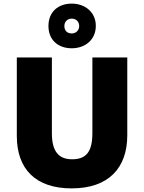

<svg xmlns="http://www.w3.org/2000/svg" viewBox="-20 -1032 797 1062"><path d="M377 -765C451 -765 510 -812 510 -889C510 -965 450 -1012 377 -1012C300 -1012 248 -965 248 -888C248 -812 300 -765 377 -765ZM377 -847C350 -847 336 -864 336 -888C336 -913 354 -929 377 -929C400 -929 418 -913 418 -888C418 -864 400 -847 377 -847ZM684 -284V-714H491V-296C491 -194 458 -151 379 -151C305 -151 267 -194 267 -295V-714H73V-280C73 -95 179 10 376 10C582 10 684 -104 684 -284Z"/></svg>

Font: Noto Sans Gujarati Black
Style: Regular
Weight: 900
Designer: Jelle Bosma - Monotype Design Team, Universal Thirst
Foundry: Monotype Imaging Inc.
Version: Version 2.106